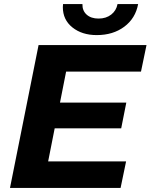

<svg xmlns="http://www.w3.org/2000/svg" viewBox="-20 -921 738 941"><path d="M304 -570 274 -418H599L574 -292H248L216 -130H598L571 0H29L169 -700H698L671 -570ZM288 -886Q288 -896 289 -901H384Q383 -869 404.5 -849.5Q426 -830 463 -830Q500 -830 525 -849.5Q550 -869 556 -901H657Q644 -831 589 -790Q534 -749 454 -749Q382 -749 335 -786.5Q288 -824 288 -886Z"/></svg>

Font: Idrija
Style: Bold Italic
Weight: 700
Italic angle: -11.3°
Designer: Julieta Ulanovsky
Foundry: Julieta Ulanovsky
Version: Version 7.200